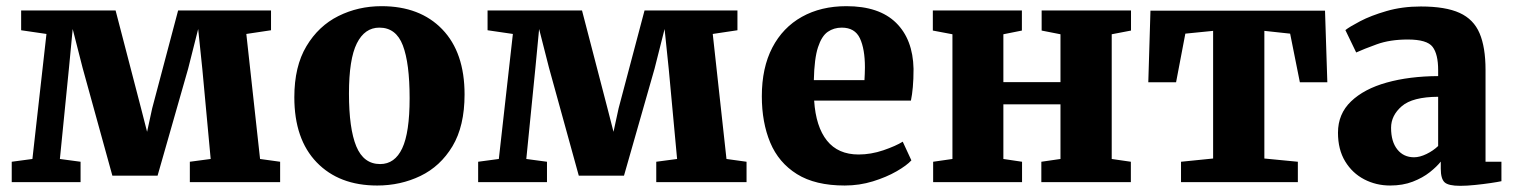

<svg xmlns="http://www.w3.org/2000/svg" viewBox="-20 -590 4906 622"><path d="M18 0V-66L85 -75L130.5 -480L48.5 -492V-556H354.5L437 -239L456.5 -163L473 -239L557 -556H858V-492L778 -480L822.5 -75L887.5 -66V0H595V-66L662.5 -75L635.5 -366L622 -496L589.5 -367.5L490.5 -21H344L247.5 -370.5L215.5 -496L203.5 -370.5L174 -75L241 -66V0Z M933.5 -275Q933.5 -375 972.8 -440.5Q1012 -506 1076.2 -538Q1140.5 -570 1216 -570Q1340.5 -570 1412.8 -495Q1485 -420 1485 -284Q1485 -181.5 1445.8 -116.2Q1406.5 -51 1342 -20Q1277.5 11 1202 11Q1078.5 11 1006 -64Q933.5 -139 933.5 -275ZM1211.5 -58.5Q1259 -58.5 1283 -109.5Q1307 -160.5 1307 -272Q1307 -385.5 1285 -443Q1263 -500.5 1209 -500.5Q1161.5 -500.5 1136 -449.5Q1110.5 -398.5 1110.5 -287Q1110.5 -173.5 1134.2 -116Q1158 -58.5 1211.5 -58.5Z M1529 0V-66L1596 -75L1641.5 -480L1559.5 -492V-556H1865.5L1948 -239L1967.5 -163L1984 -239L2068 -556H2369V-492L2289 -480L2333.5 -75L2398.5 -66V0H2106V-66L2173.5 -75L2146.5 -366L2133 -496L2100.5 -367.5L2001.5 -21H1855L1758.5 -370.5L1726.5 -496L1714.5 -370.5L1685 -75L1752 -66V0Z M2716.5 11Q2621 11 2561.8 -26Q2502.5 -63 2475.2 -128.2Q2448 -193.5 2448 -278Q2448 -370.5 2482 -435.8Q2516 -501 2577.8 -535.5Q2639.5 -570 2722 -570Q2828 -570 2882.8 -516.2Q2937.5 -462.5 2939.5 -367Q2939.5 -333 2937.2 -308Q2935 -283 2931 -264H2617.5Q2623 -179.5 2659 -134.5Q2695 -89.5 2761.5 -89.5Q2801.5 -89.5 2841.8 -103.2Q2882 -117 2904.5 -131L2932.5 -70.5Q2917.5 -54 2884.5 -35Q2851.5 -16 2807.8 -2.5Q2764 11 2716.5 11ZM2616.5 -330.5H2780.5Q2781 -341 2781.5 -351.2Q2782 -361.5 2782 -372Q2782 -431 2765.8 -465.8Q2749.5 -500.5 2707 -500.5Q2681.5 -500.5 2661.8 -487Q2642 -473.5 2630 -437Q2618 -400.5 2616.5 -330.5Z M3003 0V-66L3065.5 -75V-479L3002 -491V-556H3290.5V-491L3230.5 -479V-324H3415.5V-479L3354.5 -491V-556H3644V-491L3581.5 -479V-75L3643.5 -66V0H3353.5V-66L3415.5 -75V-252H3230.5V-75L3291 -66V0Z M3806 0V-66L3910 -76.5V-490L3820 -481L3790 -323.5H3700L3707 -555.5H4272.5L4280 -323.5H4191L4159.5 -481L4076 -490V-76.5L4184.5 -66V0Z M4314.5 -160Q4314.5 -221 4356.8 -261.5Q4399 -302 4472.2 -322.5Q4545.5 -343 4639 -343.5V-363Q4639 -414.5 4621 -438.2Q4603 -462 4540.5 -462Q4483 -462 4440.2 -446.5Q4397.5 -431 4373.5 -420L4338.5 -492.5Q4351.5 -503 4386.2 -521.2Q4421 -539.5 4471.8 -554.2Q4522.5 -569 4583 -569Q4663 -569 4708.5 -548.2Q4754 -527.5 4773.2 -482.2Q4792.5 -437 4792.5 -363.5V-66H4844V-3Q4832.5 -0.5 4809 3Q4785.5 6.5 4758.8 9.2Q4732 12 4710.5 12Q4672 12 4659.8 0.5Q4647.5 -11 4647.5 -43.5V-66.5Q4635 -50.5 4612 -32.2Q4589 -14 4556.8 -1.5Q4524.5 11 4483.5 11Q4438 11 4399.5 -9Q4361 -29 4337.8 -67.2Q4314.5 -105.5 4314.5 -160ZM4561 -80.5Q4579.5 -80.5 4601.5 -91.2Q4623.5 -102 4639 -117V-276.5Q4556 -276 4521.2 -246Q4486.5 -216 4486.5 -176Q4486.5 -131 4506.8 -105.8Q4527 -80.5 4561 -80.5Z"/></svg>

Font: Merriweather Black
Style: Regular
Weight: 900
Designer: Eben Sorkin
Foundry: Eben Sorkin
Version: Version 2.200;gftools[0.9.31]